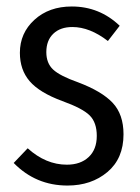

<svg xmlns="http://www.w3.org/2000/svg" viewBox="-20 -557 431 589"><path d="M200.2 -537.1Q285.2 -537.1 347.2 -478L311 -431.2Q255.4 -474.1 202.1 -474.1Q165 -474.1 143.6 -453.6Q122.1 -433.1 122.1 -397Q122.1 -363.3 142.8 -343.8Q163.6 -324.2 220.2 -304.2Q292.5 -276.9 325.7 -241.5Q358.9 -206.1 358.9 -145Q358.9 -70.8 309.6 -29.3Q260.3 12.2 187 12.2Q89.8 12.2 22 -57.1L64.9 -102.1Q120.6 -51.8 185.1 -51.8Q227.1 -51.8 252 -75.2Q276.9 -98.6 276.9 -140.1Q276.9 -181.2 255.1 -202.9Q233.4 -224.6 170.9 -247.1Q101.1 -272.9 71 -307.9Q41 -342.8 41 -395Q41 -455.6 85.7 -496.3Q130.4 -537.1 200.2 -537.1Z"/></svg>

Font: Fira Sans Compressed Book
Style: Regular
Weight: 350
Width: 1
Designer: Carrois Corporate & Edenspiekermann AG
Foundry: Carrois Corporate GbR & Edenspiekermann AG
Version: Version 4.203;PS 004.203;hotconv 1.0.88;makeotf.lib2.5.64775